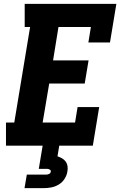

<svg xmlns="http://www.w3.org/2000/svg" viewBox="-20 -755 640 995"><path d="M11 0V-120H54L136 -615H108V-735H583L550 -535H438L451 -615H283L255 -442H439L419 -322H235L201 -120H369L382 -200H494L461 0ZM107 220 119 150H219Q226 150 234 146.5Q242 143 243 135Q245 128 238 124Q231 120 224 120H181L201 0H287L278 55Q290 59 301.5 65.5Q313 72 320.5 82.5Q328 93 330 107Q332 121 329 135Q326 154 314.5 172Q303 190 285 201Q267 212 247 216Q227 220 207 220Z"/></svg>

Font: Iosevka Curly Slab HvExObl
Style: Regular
Weight: 900
Width: 7
Italic angle: -9°
Monospace: yes
Designer: Belleve Invis
Foundry: Belleve Invis
Version: Version 11.1.0; ttfautohint (v1.8.3)